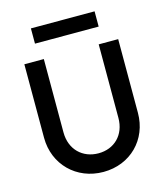

<svg xmlns="http://www.w3.org/2000/svg" viewBox="-129 -986 948 1095"><g transform="rotate(-15 345.0 -439.0)"><path d="M346 10C505 10 622 -107 622 -265V-700H507V-266C507 -165 439 -100 346 -100C253 -100 183 -165 183 -267V-700H68V-266C68 -108 187 10 346 10ZM157 -798H533V-888H157Z"/></g></svg>

Font: MV Cash Medium
Style: Regular
Weight: 500
Designer: Rodrigo Fuenzalida
Foundry: fragTYPE
Version: Version 1.100;Glyphs 3.1.2 (3151)